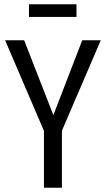

<svg xmlns="http://www.w3.org/2000/svg" viewBox="-20 -876 494 896"><path d="M336.9 -796.9H115.2V-856H336.9ZM450.2 -688 269 -266.1V0H185.1V-265.1L3.9 -688H92.8L229 -338.9L363.8 -688Z"/></svg>

Font: Fira Sans Compressed Book
Style: Regular
Weight: 350
Width: 1
Designer: Carrois Corporate & Edenspiekermann AG
Foundry: Carrois Corporate GbR & Edenspiekermann AG
Version: Version 4.203;PS 004.203;hotconv 1.0.88;makeotf.lib2.5.64775